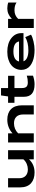

<svg xmlns="http://www.w3.org/2000/svg" viewBox="1501 -2178 692 3734"><g transform="rotate(-90 1847.0 -311.0)"><path d="M793 0H615.2V-92.8Q516.1 15.1 359.9 15.1Q295.4 15.1 243.2 -1.7Q190.9 -18.6 151.9 -52.2Q112.8 -85.9 91.3 -139.9Q69.8 -193.8 69.8 -264.2V-500H248V-284.2Q248 -203.6 293.7 -159.4Q339.4 -115.2 419.9 -115.2Q475.1 -115.2 527.3 -137.7Q579.6 -160.2 615.2 -202.1V-500H793Z M942.9 -500H1120.6V-413.1Q1171.4 -460.9 1239.3 -488Q1307.1 -515.1 1386.7 -515.1Q1518.6 -515.1 1592.3 -441.4Q1666 -367.7 1666 -226.1V0H1487.8V-206.1Q1487.8 -293.5 1442.6 -339.1Q1397.5 -384.8 1315.9 -384.8Q1202.6 -384.8 1120.6 -304.2V0H942.9Z M2242.2 -15.1Q2155.8 15.1 2076.2 15.1Q1953.1 15.1 1892.3 -35.9Q1831.5 -86.9 1831.5 -192.9V-376H1715.3V-500H1838.4L1858.4 -637.2H2001.5V-500H2239.3V-376H2001.5V-232.9Q2001.5 -170.4 2026.6 -143.3Q2051.8 -116.2 2111.3 -116.2Q2181.2 -116.2 2242.2 -136.2Z M2732.9 -105Q2888.2 -105 2992.2 -166L3040 -54.2Q2993.7 -24.9 2906.7 -4.9Q2819.8 15.1 2743.2 15.1Q2680.7 15.1 2624.8 6.3Q2568.8 -2.4 2519 -22.5Q2469.2 -42.5 2433.1 -71.8Q2397 -101.1 2376 -144.5Q2355 -188 2355 -241.2Q2355 -300.3 2378.9 -350.6Q2402.8 -400.9 2447.5 -437.5Q2492.2 -474.1 2559.1 -494.6Q2626 -515.1 2708 -515.1Q2870.6 -515.1 2970.2 -438Q3069.8 -360.8 3069.8 -240.2V-200.2H2522Q2539.1 -151.9 2595.2 -128.4Q2651.4 -105 2732.9 -105ZM2518.1 -287.1H2908.2Q2886.7 -396 2713.9 -396Q2543.9 -396 2518.1 -287.1Z M3169.9 -500H3347.7V-426.8Q3436 -515.1 3551.8 -515.1Q3579.1 -515.1 3611.8 -509.8Q3644.5 -504.4 3664.1 -496.1V-335.9Q3633.3 -356.9 3598.1 -366Q3563 -375 3512.7 -375Q3414.1 -375 3347.7 -304.2V0H3169.9Z"/></g></svg>

Font: Messapia Bold
Style: Regular
Weight: 400
Designer: Luca Marsano
Foundry: Collletttivo
Version: Version 1.000;FEAKit 1.0